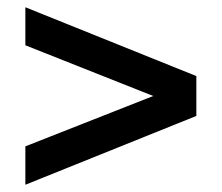

<svg xmlns="http://www.w3.org/2000/svg" viewBox="-20 -615 612 530"><path d="M50 -105V-211L403 -350L50 -490V-595L522 -405V-295Z"/></svg>

Font: MuseoModerno SemiBold Medium
Style: Regular
Weight: 500
Version: Version 1.001